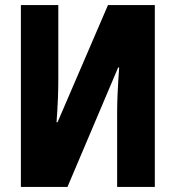

<svg xmlns="http://www.w3.org/2000/svg" viewBox="-20 -734 689 754"><path d="M62 0V-714H209V-422Q209 -390 207.5 -348.5Q206 -307 202 -254H206L404 -714H588V0H440V-296Q440 -326 442 -369.5Q444 -413 448 -469H444L245 0Z"/></svg>

Font: Noto Sans ExtraCondensed ExtraBold
Style: Regular
Weight: 800
Width: 2
Designer: Monotype Design Team
Foundry: Monotype Imaging Inc.
Version: Version 2.013; ttfautohint (v1.8.4.7-5d5b)